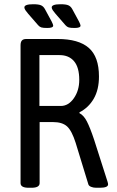

<svg xmlns="http://www.w3.org/2000/svg" viewBox="-20 -884 553 906"><path d="M77 -20V-670Q77 -686 83.5 -693Q90 -700 104 -700H252Q351 -700 399 -658Q447 -616 447 -523Q447 -461 422.5 -418.5Q398 -376 355 -354V-350Q375 -340 390 -311Q405 -282 424 -225L487 -28Q490 -19 490 -14Q490 2 451 2H434Q420 2 409.5 -2.5Q399 -7 397 -14L337 -210Q319 -267 296.5 -287.5Q274 -308 230 -308H167V-20Q167 2 129 2H115Q77 2 77 -20ZM267 -384Q303 -384 328.5 -420.5Q354 -457 354 -507Q354 -566 329.5 -595Q305 -624 261 -624H166V-384ZM160 -765 113 -819Q106 -827 100.5 -835Q95 -843 95 -849Q95 -864 137 -864Q162 -864 173.5 -859Q185 -854 192 -841L224 -782Q231 -768 231 -763Q231 -752 203 -752Q184 -752 175.5 -754.5Q167 -757 160 -765ZM289 -765 242 -819Q235 -827 229.5 -835Q224 -843 224 -849Q224 -864 266 -864Q291 -864 302.5 -859Q314 -854 321 -841L353 -782Q360 -768 360 -763Q360 -752 332 -752Q313 -752 304.5 -754.5Q296 -757 289 -765Z"/></svg>

Font: Asap Condensed
Style: Regular
Weight: 400
Designer: Pablo Cosgaya
Foundry: Omnibus-Type
Version: Version 1.010; ttfautohint (v1.8)